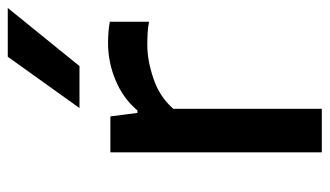

<svg xmlns="http://www.w3.org/2000/svg" viewBox="-197 -651 848 494"><g transform="rotate(-90 227.0 -404.0)"><path d="M82 0V-544H174.5L183.5 -474.5H190Q220 -510.5 266.5 -530.2Q313 -550 363.5 -550Q392.5 -550 418 -545.5V-444.5Q404 -447.5 388.5 -448.2Q373 -449 358 -449Q318.5 -449 271.8 -433.2Q225 -417.5 194 -382V0ZM196 -623.5 328 -808H453.5L304 -623.5Z"/></g></svg>

Font: Encode Sans Expanded Expanded Medium
Style: Regular
Weight: 500
Width: 7
Designer: Multiple Designers
Foundry: Impallari Type
Version: Version 3.000; ttfautohint (v1.8.3) -l 8 -r 50 -G 200 -x 14 